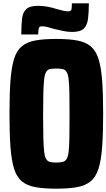

<svg xmlns="http://www.w3.org/2000/svg" viewBox="-20 -1033 640 1154"><path d="M318 101Q244 101 193.5 92Q143 83 111.5 57Q80 31 64.5 -19Q49 -69 43 -149.5Q37 -230 37 -349Q37 -468 43 -548.5Q49 -629 64.5 -679Q80 -729 111.5 -755Q143 -781 193.5 -790Q244 -799 318 -799Q392 -799 442.5 -790Q493 -781 524.5 -755Q556 -729 572 -679Q588 -629 594 -548.5Q600 -468 600 -349Q600 -230 594 -149.5Q588 -69 572 -19Q556 31 524.5 57Q493 83 442.5 92Q392 101 318 101ZM318 -56Q341 -56 356 -59.5Q371 -63 380 -77Q389 -91 392.5 -121Q396 -151 397 -204Q398 -257 398 -339Q398 -421 397 -474Q396 -527 392.5 -557Q389 -587 380 -601Q371 -615 356 -618Q341 -621 318 -621Q295 -621 280.5 -618Q266 -615 257.5 -601Q249 -587 245.5 -557Q242 -527 240.5 -474Q239 -421 239 -339Q239 -257 240.5 -204Q242 -151 245.5 -121Q249 -91 257.5 -77Q266 -63 280.5 -59.5Q295 -56 318 -56ZM108 -826Q108 -882 112.5 -920.5Q117 -959 138 -978.5Q159 -998 209 -998Q238 -998 267 -992.5Q296 -987 320 -979Q340 -973 358 -969Q376 -965 390 -965Q407 -965 409.5 -976.5Q412 -988 412 -1013H514Q514 -959 509 -920Q504 -881 483.5 -861Q463 -841 413 -841Q385 -841 356.5 -847.5Q328 -854 302 -860Q283 -866 265 -870.5Q247 -875 233 -875Q216 -875 213 -863.5Q210 -852 210 -826Z"/></svg>

Font: Farlight84_Sys_V01
Style: Bold
Weight: 700
Designer: Monotype Design Team, Nadine Chahine and Nizar Qandah
Foundry: Monotype Imaging Inc.
Version: Version 2.004;October 31, 2024;FontCreator 14.0.0.2814 64-bi